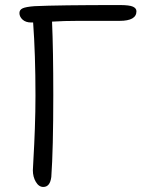

<svg xmlns="http://www.w3.org/2000/svg" viewBox="-20 -700 556 753"><path d="M149.9 33.2Q132.3 33.2 120.6 13.4Q108.9 -6.3 108.9 -32.2Q108.9 -41 111.6 -85Q114.3 -128.9 116.7 -195.3Q119.1 -261.7 119.1 -325.2Q119.1 -487.3 109.9 -611.8H102.1Q81.1 -611.8 68.6 -623Q56.2 -634.3 56.2 -648.9Q56.2 -661.6 69.1 -667.5Q82 -673.3 115.2 -675.8Q207.5 -680.2 449.2 -680.2Q487.8 -680.2 501.5 -673.8Q515.1 -667.5 515.1 -655.8Q515.1 -618.2 449.2 -618.2H288.1Q230.5 -618.2 184.1 -615.2Q189 -503.9 189 -328.1Q189 -115.2 181.2 -5.9Q176.3 33.2 149.9 33.2Z"/></svg>

Font: Shantell Sans Bouncy
Style: Regular
Weight: 300
Designer: Stephen Nixon, Anya Danilova, Shantell Martin
Foundry: Arrow Type
Version: Version 1.006;[9816181b4]